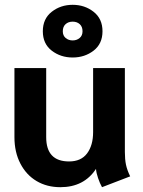

<svg xmlns="http://www.w3.org/2000/svg" viewBox="-20 -768 596 798"><path d="M40 -198V-485H172V-198Q172 -97 267 -97Q317 -97 342 -130.5Q367 -164 367 -219V-485H499V-136Q499 -106 503.5 -84Q508 -62 521 -35L404 10Q395 -6 387.5 -28Q380 -50 379 -66Q329 10 231 10Q175 10 132 -15.5Q89 -41 64.5 -88.5Q40 -136 40 -198ZM158 -638Q158 -690 195 -719Q232 -748 282 -748Q332 -748 369 -719Q406 -690 406 -638Q406 -586 369 -557.5Q332 -529 282 -529Q232 -529 195 -557.5Q158 -586 158 -638ZM323 -638Q323 -657 311.5 -667.5Q300 -678 282 -678Q264 -678 252.5 -667.5Q241 -657 241 -638Q241 -620 253 -610Q265 -600 282 -600Q299 -600 311 -610Q323 -620 323 -638Z"/></svg>

Font: Niramit
Style: Bold
Weight: 700
Designer: Katatrad Aksorn Co.,Ltd.
Foundry: Cadson Demak Co.,Ltd.
Version: Version 1.001; ttfautohint (v1.6)